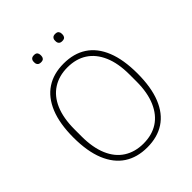

<svg xmlns="http://www.w3.org/2000/svg" viewBox="-241 -1015 1169 1169"><g transform="rotate(-45 343.5 -431.0)"><path d="M343 12Q256 12 194.5 -28.5Q133 -69 100 -149.5Q67 -230 67 -349Q67 -468 100 -548.5Q133 -629 194.5 -669.5Q256 -710 343 -710Q431 -710 492.5 -669.5Q554 -629 586.5 -548.5Q619 -468 619 -349Q619 -230 586.5 -149.5Q554 -69 492.5 -28.5Q431 12 343 12ZM343 -21Q417 -21 469.5 -55Q522 -89 551 -156Q580 -223 580 -319V-379Q580 -476 551 -542.5Q522 -609 469.5 -643Q417 -677 343 -677Q271 -677 217.5 -643Q164 -609 135.5 -542.5Q107 -476 107 -379V-319Q107 -223 135.5 -156Q164 -89 217.5 -55Q271 -21 343 -21ZM252 -812Q236 -812 229 -820Q222 -828 222 -839V-847Q222 -858 229 -866Q236 -874 252 -874Q268 -874 274.5 -866Q281 -858 281 -847V-839Q281 -828 274.5 -820Q268 -812 252 -812ZM434 -812Q419 -812 412 -820Q405 -828 405 -839V-847Q405 -858 412 -866Q419 -874 434 -874Q451 -874 457.5 -866Q464 -858 464 -847V-839Q464 -828 457.5 -820Q451 -812 434 -812Z"/></g></svg>

Font: IBM Plex Sans ExtraLight
Style: Regular
Weight: 250
Designer: Mike Abbink, Paul van der Laan, Pieter van Rosmalen
Foundry: Bold Monday
Version: Version 3.201